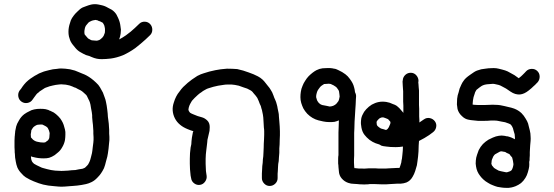

<svg xmlns="http://www.w3.org/2000/svg" viewBox="-20 -811 2669 925"><path d="M218.7 -278.2 222.1 -277.2Q229.7 -272.9 238.8 -269.1Q249.9 -261.9 260.9 -250.8Q271.9 -239.8 277.7 -228.8Q283 -220.1 286.8 -209.1Q290.6 -198.1 293 -187.1Q295.9 -176 295 -162.1Q295 -151.1 293 -136.2Q289.7 -118.9 281.1 -104.1Q271.9 -86.8 260 -77.2Q251.8 -70 243.6 -63.8Q230.7 -55.2 216.8 -50.8Q205.8 -48 190.9 -48Q177.9 -48 165.9 -49.4Q154 -50.8 141 -54.2Q134.8 -55.2 129 -58Q129 -51.8 130 -46Q130.9 -40.8 133.8 -34.1Q135.7 -30.2 139.1 -26.9Q142.9 -23 143.9 -22.1Q148.7 -19.2 156.8 -14.9Q165.9 -10.1 175.1 -6.2Q180.8 -2.9 189 -1Q198.1 1.9 206.7 3.8Q214.9 6.2 225.9 8.2Q236.9 10.1 246 11Q257.1 12 266.7 12Q274.8 12.9 287.8 12Q303.1 11 307 11Q315.1 10.1 325.7 9.1Q335.7 9.1 342.9 8.2Q350.1 7.2 359.7 4.8Q369.8 3.8 377.9 1.9Q381.8 1 387.1 -1.9Q389.9 -2.9 394.7 -8.2Q401 -13.9 404.8 -19.2Q406.7 -23 411 -31.2Q414.9 -39.8 417.7 -51.8Q421.1 -67.1 423 -72.9Q424 -79.1 424.9 -84.9Q425.9 -91.1 426.9 -102.2Q428.8 -115.1 429.7 -124.2Q429.7 -131.9 430.7 -137.2Q430.7 -143.9 430.7 -150.1Q429.7 -157.8 429.7 -166.9Q429.7 -174.1 429.7 -180.8Q429.7 -188 428.8 -193.8Q427.8 -201 427.8 -209.1Q426.9 -214.9 425.9 -224.9Q424.9 -236.9 424 -246Q424 -250.8 424 -256.1Q423 -262.8 422.1 -271Q421.1 -279.1 418.7 -289.2Q416.8 -298.8 415.8 -307Q414.9 -310.8 412.9 -318Q410.1 -326.1 406.7 -331.9Q402.9 -340 400 -345.8Q399 -349.2 394.7 -354Q389.9 -359.2 382.7 -365Q375.1 -372.2 367.9 -376Q360.7 -379.9 355.9 -381.8Q351.1 -385.1 344.8 -388Q336.7 -389.9 330 -393.8Q323.7 -396.2 316.1 -399Q309.8 -401 303.1 -401.9Q295 -403.8 287.8 -403.8Q280.1 -404.8 275.1 -404.8Q270 -404.8 262.8 -403.8Q254.7 -402.9 248 -401.9Q241.7 -401 234.1 -399Q227.8 -397.1 218.7 -395.2Q213.9 -393.8 206.7 -390.9Q200 -389 194.7 -386.1Q187.1 -380.8 177.9 -375.1Q170.7 -371.2 165 -365Q158.8 -361.2 154.9 -355.9Q150.1 -350.1 143.9 -341L136.7 -330.9Q128.1 -318 112.5 -315.1Q96.9 -312.2 83.9 -321.1Q71 -330 68.3 -345.6Q65.7 -361.2 73.9 -374.1L82 -384.2Q89.7 -396.2 96.9 -404.8Q105 -414.9 116.1 -424Q125.7 -432.1 136.7 -438.8Q146.8 -446 156.8 -450.8Q167.9 -458 179.9 -461.9Q191.8 -467.1 201 -469.1Q206.7 -470 215.8 -472.9Q225.9 -474.8 235 -477.2Q243.6 -478.2 253.7 -479.1Q264.7 -481.1 273.9 -481.1Q283 -481.1 294 -480.1Q305 -479.1 317 -477.2Q329 -474.8 341 -471Q351.1 -467.1 358.8 -463.8Q365.9 -460.9 372.7 -458Q379.9 -455.2 388 -451.8Q396.6 -448 407.7 -441Q418.7 -434.1 430.7 -424Q443.6 -412.9 453.7 -401.9Q462.8 -389.9 468.1 -378.9Q471.9 -373.1 475.8 -365Q480.1 -354.9 483.9 -342.9Q488.7 -330.9 490.6 -319.9Q492.1 -312.2 494 -302.2Q495.9 -291.1 496.9 -281.1Q497.8 -271.9 498.8 -263.8Q499.8 -256.1 499.8 -248Q500.7 -243.2 501.7 -234.1Q503.1 -223 504.1 -214.9Q504.1 -207.2 505 -200Q505 -192.8 506 -186.1Q506 -177 506 -166.9Q506 -159.2 507 -152Q507 -143.9 507 -136.2Q506 -127.1 505 -116.1Q504.1 -107 502.9 -94Q501.7 -81.1 499.8 -71.9Q498.8 -63.8 496.9 -56.1Q495 -48.9 490.6 -33.1Q486.8 -15.8 481.1 -1Q473.9 13.9 466.7 24Q460 34.1 448.9 45.1Q436 59 421.1 66.2Q407.7 72.9 394.7 75.8Q384.7 78.2 372.7 80.1Q360.7 82 352 83Q342 83.9 330 84.9Q320.9 84.9 316.1 85.9Q308.9 86.8 292.1 87.8Q273.9 89.2 261.9 87.8Q251.8 86.8 240.8 85.9Q226.9 84.9 212.9 83Q199 80.1 188 78.2Q177.9 74.8 166.9 71.9Q154.9 68.1 142.9 62.8Q133.8 59 123.7 54.2Q111.8 48 104.1 43.2Q93 36 83 24Q71 12 63.8 -3.8Q58 -19.2 56.1 -32.1Q53.7 -42.2 52.8 -51.8Q51.8 -60.9 51.8 -69.1Q50.8 -71.9 50.8 -77.5Q50.8 -83 50.8 -83.9Q49.9 -93 49.9 -101.2Q49.9 -107.9 49.9 -118Q49.9 -127.1 49.9 -133.8Q49.9 -142.9 50.8 -153L51.8 -161.2Q51.8 -163.1 51.8 -164Q51.8 -167.9 52.8 -172.2Q52.8 -178.9 54.7 -186.1Q56.1 -193.8 58 -201.9Q60.9 -213.9 71 -230.2Q81.1 -248.9 96.9 -260.9Q109.8 -270 120.9 -274.8Q130.9 -281.1 144.8 -283.9Q157.8 -286.8 174.1 -286.8Q189.9 -286.8 200 -284.9L206.7 -283Q212.9 -282 218.7 -278.2ZM183.7 -211Q180.8 -211 174.1 -211Q166.9 -211 162.1 -210.1Q156.8 -209.1 154 -207.2Q148.7 -204.8 142.9 -200Q139.1 -197.1 136 -191.6Q132.9 -186.1 130.9 -183.2Q130 -178.9 130 -175.1Q129 -168.8 128.1 -164Q128.1 -160.2 129 -152Q129 -150.1 129 -149.2Q133.8 -142.9 139.1 -138.1Q141 -136.2 146.8 -132.9Q154 -129 159.7 -128.1Q167.9 -126.1 174.8 -125.2Q181.8 -124.2 189.9 -124.2Q194.7 -124.2 198.1 -125.2Q198.1 -125.2 199 -126.1Q204.8 -130 211 -134.8Q212.9 -136.2 214.9 -141Q217.7 -144.8 217.7 -149.2Q218.7 -155.9 218.7 -163.1Q219.7 -167.9 218.7 -172.2Q217.7 -177 215.8 -182.5Q213.9 -188 211 -192.8Q210.1 -195.2 206.7 -198.1Q203.8 -201 201.9 -201.9Q196.6 -204.8 191.8 -207.2Z M451.3 -712.2Q449.4 -713.2 449.4 -713.2L439.3 -715.1Q438.4 -715.1 435.5 -714.1Q427.3 -713.2 421.6 -710.8Q416.3 -708.9 411.5 -706Q409.6 -705 406.2 -702.2Q399.5 -695 396.2 -690.2Q392.3 -685.9 391.4 -682Q389.4 -678.2 388.5 -672.9Q387.5 -667.1 386.6 -661.9Q386.6 -658 386.6 -653.2Q386.6 -648.9 387.5 -646Q388.5 -645.1 389.4 -643.2Q394.2 -636.9 400.5 -630.2Q403.4 -626.9 404.3 -625.9Q411.5 -622.1 418.2 -618.2Q420.1 -618.2 422.5 -616.8Q427.3 -615.8 433.6 -615.8Q440.3 -614.9 446.5 -614.9Q448.4 -614.9 450.4 -615.8Q454.2 -616.8 458.5 -618.2Q461.4 -620.1 465.5 -623Q469.5 -625.9 473.4 -630.2Q477.2 -635 479.1 -637.9Q481.5 -642.2 483.5 -648.9Q485.4 -653.2 485.4 -656.1Q486.3 -660.9 485.9 -665.9Q485.4 -671 485.4 -674.8Q484.4 -679.1 483.5 -683.9Q482.5 -689.2 480.6 -692.1Q478.2 -695.9 475.3 -701.2Q470.5 -704.1 466.2 -706Q461.4 -708.9 456.1 -709.8ZM468.6 -786.1Q473.4 -785.1 476.3 -784.2L483.5 -781.8Q491.1 -778.9 499.3 -774.1Q508.4 -769.8 518.5 -764Q533.3 -754 541.5 -740Q545.3 -731.9 549.2 -724.2Q553.5 -715.1 556.4 -705Q559.2 -695 560.2 -685.9Q561.2 -678.2 562.6 -668.1Q562.6 -660 561.2 -648.9Q559.2 -635 554.4 -622.1Q554.4 -621.1 554.4 -621.1Q569.3 -628.8 586.6 -640.8Q610.6 -658 629.3 -675.8L650.4 -695.9Q661.4 -707 677.5 -706.5Q693.5 -706 703.8 -694.5Q714.1 -683 713.7 -666.9Q713.2 -650.8 702.2 -640.8L681.5 -621.1Q658.5 -600 631.2 -578.9Q601.4 -557.8 572.2 -544.8Q542.4 -532.9 514.1 -529Q489.2 -526.1 471.5 -526.1Q446.5 -525.2 421.6 -536.2L408.2 -542H407.2Q393.3 -544.8 381.3 -552Q374.6 -555.9 368.3 -559.2Q355.4 -565.9 343.4 -579.9Q335.3 -589 329.5 -597.1Q319.4 -610.1 315.6 -624Q311.3 -635 310.3 -647Q309.4 -658 310.3 -669.1Q311.3 -679.1 314.1 -690.2Q317.5 -702.2 321.3 -713.2Q326.1 -724.2 334.3 -734.8Q341.5 -744.8 352.5 -754.9Q365.5 -768.8 378.4 -775.1Q386.6 -778.9 396.2 -781.8Q407.2 -786.1 419.2 -789Q437.4 -792.8 455.2 -789L464.3 -787.1Q465.2 -787.1 468.6 -786.1Z M900.7 47 898.3 35Q896.4 20.1 895.4 4.8Q894.5 -9.1 894.5 -22.1Q894.5 -35 894.5 -46Q894.5 -59 895.4 -72.9Q896.4 -86.8 898.3 -100.2Q900.7 -108.9 901.7 -116.1Q901.7 -124.2 902.6 -130.9Q903.6 -139.1 904.6 -148.2Q905.5 -156.8 909.4 -174.1Q910.8 -176 911.8 -178.9Q900.7 -181.8 883.5 -189Q861.4 -198.1 847.5 -210.1Q831.7 -223 822.5 -241Q813.4 -259 812 -278.4Q810.6 -297.8 817.7 -318Q822.5 -333.8 828.8 -345.8Q835.5 -359.2 844.6 -369.8Q852.8 -381.8 862.4 -391.8Q872.4 -401.9 884.4 -412Q895.4 -421.1 904.6 -427.8Q915.6 -436 930.5 -445.1Q947.7 -454.2 961.6 -458Q973.6 -461.9 988.5 -466.2Q1003.4 -470 1017.7 -472.9Q1030.7 -474.8 1043.6 -477.2Q1058.5 -479.1 1073.4 -480.1Q1087.8 -480.1 1099.8 -479.6Q1111.8 -479.1 1122.8 -478.2Q1134.8 -475.8 1151.6 -471Q1167.4 -466.2 1178.4 -461.9Q1190.4 -458 1201.4 -453.2Q1212.5 -448 1222.5 -443.2Q1234.5 -436.9 1244.6 -427.8Q1252.8 -420.1 1259.5 -411Q1265.7 -403.8 1270.5 -397.1Q1278.7 -388 1284.4 -377.9Q1291.6 -367.9 1297.4 -351.1Q1301.7 -338.1 1305.5 -330.9Q1310.8 -319.9 1313.7 -307Q1316.5 -297.8 1317.5 -289.2Q1319.4 -280.1 1321.3 -271Q1323.7 -261.9 1323.7 -249.9Q1324.7 -242.2 1325.7 -226.9Q1326.6 -212 1327.6 -201.9Q1328.5 -189.9 1328.5 -178.9Q1328.5 -168.8 1328.5 -159.2Q1328.5 -149.2 1327.6 -137.2Q1327.6 -125.2 1327.1 -115.6Q1326.6 -106 1325.7 -95.9Q1325.7 -87.8 1325.7 -74.8Q1324.7 -60 1323.7 -50.8Q1323.7 -42.2 1322.8 -35Q1321.3 -26.9 1320.4 -21.1Q1320.4 -14.9 1319.4 -6.2Q1319.4 3.8 1318.5 12.9Q1317.5 21.1 1317.5 25.9Q1317.5 33.1 1317.5 39.8V47Q1317.5 62.8 1306 73.9Q1294.5 84.9 1279.1 84.9Q1263.8 84.9 1252.8 73.4Q1241.7 61.9 1241.7 47V38.8Q1241.7 32.1 1241.7 24.9Q1241.7 16.8 1242.7 7.2Q1243.6 -1 1243.6 -11Q1244.6 -20.1 1245.6 -26.9Q1245.6 -35 1246.5 -43.2Q1247.5 -49.9 1248.4 -58Q1248.4 -65.2 1249.4 -77.2Q1249.4 -91.1 1250.4 -100.2Q1250.4 -108.9 1250.8 -118.5Q1251.3 -128.1 1252 -139.6Q1252.8 -151.1 1252.8 -161.2Q1252.8 -169.8 1252.8 -178.9Q1252.8 -187.1 1251.3 -196.2Q1251.3 -206.2 1249.9 -220.6Q1248.4 -235 1248.4 -245.1Q1247.5 -253.2 1246.5 -259Q1245.6 -265.2 1243.6 -272.9Q1242.7 -280.1 1239.3 -289.2Q1238.4 -295 1236.5 -300.2Q1231.7 -308.9 1226.4 -324.2Q1222.5 -333.8 1219.7 -339.1Q1216.8 -343.9 1212.5 -349.2Q1206.7 -355.9 1200.5 -363.1Q1197.6 -367.9 1192.3 -372.2Q1190.4 -374.1 1186.6 -376Q1179.4 -379.9 1170.7 -384.2Q1162.6 -387.1 1153.5 -389.9Q1144.4 -393.8 1130.5 -398.1Q1118.5 -401 1111.8 -401.9Q1103.6 -402.9 1095.4 -403.8Q1086.3 -403.8 1076.7 -403.8Q1065.7 -403.8 1055.6 -401.9Q1042.7 -400 1030.7 -398.1Q1020.6 -396.2 1007.7 -392.8Q995.7 -389.9 985.6 -386.1Q977.5 -384.2 967.4 -377.9Q956.4 -372.2 950.6 -366.9Q942.4 -362.1 933.3 -354Q924.7 -346.8 917.5 -339.1Q910.8 -331.9 904.6 -325.2Q899.8 -318 896.4 -310.8Q892.6 -304.1 889.7 -294Q887.8 -287.8 887.8 -283.9Q887.8 -280.1 890.2 -275.5Q892.6 -271 895.4 -268.1Q901.7 -263.8 911.8 -260Q926.6 -254.2 932.4 -251.8Q941.5 -248.9 952.5 -246Q966.4 -242.2 978.4 -230.7Q990.4 -219.2 990.4 -199Q990.4 -189.9 989.4 -180.8Q987.5 -173.1 983.7 -155.9Q980.3 -142 979.4 -137.2Q978.4 -130.9 978.4 -125.2Q977.5 -117 976.5 -108.9Q975.5 -100.2 973.6 -84.9Q972.7 -77.2 971.7 -67.1Q970.7 -56.1 970.7 -46Q970.7 -35 970.7 -22.1Q970.7 -11 971.7 1.9Q971.7 12.9 973.6 23L975.5 36Q977.5 50.8 968.1 64Q958.8 77.2 943.6 79.6Q928.5 82 915.6 72.4Q902.6 62.8 900.7 47Z M1849.4 -236.9 1840.3 -240.8Q1835.5 -243.2 1828.3 -245.1Q1822.5 -246 1818.5 -245.1Q1814.4 -244.1 1810.6 -242.2Q1805.3 -238.8 1801.4 -234.1Q1796.2 -228.8 1795.2 -225.9Q1794.2 -224.9 1794.2 -222.1Q1794.2 -218.2 1795.2 -211Q1796.2 -208.2 1797.1 -206.2Q1799.5 -202.9 1806 -197.8Q1812.5 -192.8 1815.3 -191.8Q1823.5 -189 1829.3 -188Q1833.6 -186.1 1838.4 -185.1Q1839.3 -185.1 1840.3 -185.1Q1841.2 -185.1 1844.1 -187.1Q1845.6 -188 1847.5 -189.9Q1851.3 -195.2 1853.2 -198.1Q1856.1 -206.2 1859.5 -212.9Q1860.4 -215.8 1861.4 -219.2Q1861.4 -221.1 1860.4 -223Q1860.4 -224 1860.4 -224.9Q1855.2 -231.2 1850.4 -236Q1850.4 -236 1849.4 -236.9ZM1882.5 -306Q1891.1 -302.2 1897.4 -295.9L1904.6 -289.2Q1913.2 -280.1 1920.4 -271Q1922.3 -269.1 1923.3 -267.1Q1923.3 -267.1 1923.3 -268.1Q1923.3 -279.1 1923.3 -285.9Q1923.3 -292.1 1923.3 -302.2Q1922.3 -314.1 1922.3 -321.8V-339.1Q1922.3 -348.2 1922.3 -356.8Q1922.3 -364 1922.3 -371.2Q1921.3 -378.9 1921.3 -384.9Q1921.3 -390.9 1920.4 -398.1Q1919.4 -408.2 1919.4 -418.2L1920.4 -424Q1921.3 -439.8 1932.9 -450.4Q1944.4 -460.9 1960 -460.4Q1975.5 -460 1985.9 -448Q1996.2 -436 1996.2 -421.1L1995.2 -413.9Q1995.2 -410.1 1996.2 -404.8Q1996.2 -398.1 1997.1 -390.9Q1997.1 -385.1 1998.6 -375.1Q1998.6 -365 1998.6 -355.9Q1998.6 -346.8 1998.6 -339.1V-321.8Q1998.6 -315.1 1998.6 -305Q1999.5 -294 1999.5 -286.8Q1999.5 -280.1 1999.5 -267.1Q1999.5 -257.1 1999.5 -249.9Q1999.5 -242.2 2000.5 -233.1Q2000.5 -225.9 2000.5 -220.1Q2001.4 -222.1 2003.4 -223L2022.5 -236Q2035.5 -245.1 2050.8 -242Q2066.2 -238.8 2075.3 -226.4Q2084.4 -213.9 2081.3 -198.6Q2078.2 -183.2 2066.2 -174.1L2047.5 -160.2Q2026.4 -145.8 1998.6 -131.9Q1998.6 -122.8 1997.1 -109.8Q1996.2 -92.1 1996.2 -81.1Q1995.2 -68.1 1994.2 -57.1Q1993.3 -46 1991.4 -35Q1989.4 -24.9 1988.5 -14.9Q1985.1 -1.9 1980.3 12.9Q1975.5 27.8 1968.3 39.8Q1957.3 60 1938.1 68.1Q1925.2 72.9 1910.3 73.9Q1901.2 73.9 1892.6 73.9Q1885.4 73.9 1878.2 74.8Q1870.5 74.8 1859.5 75.8Q1846.5 77.2 1838.4 77.2H1822.5Q1814.4 77.2 1802.9 76.5Q1791.4 75.8 1785.1 75.8Q1779.4 75.8 1773.1 75.8Q1767.4 75.8 1761.2 75.8Q1756.4 77.2 1745.3 77.2Q1735.3 78.2 1722.3 77.2Q1710.3 77.2 1702.2 75.8Q1696.4 75.8 1686.3 74.8Q1670.5 74.8 1657.6 70Q1639.3 63.8 1626.4 48.9Q1613.4 34.1 1612.5 12.9Q1611.5 3.8 1610.6 -6.2Q1610.6 -14.9 1609.1 -23Q1609.1 -33.1 1609.1 -46Q1609.1 -56.1 1610.6 -63.8Q1610.6 -71 1610.6 -81.1Q1610.6 -92.1 1610.6 -97.8V-114.1Q1610.6 -121.8 1610.6 -130.5Q1610.6 -139.1 1610.6 -150.1Q1610.6 -161.2 1610.6 -172.7Q1610.6 -184.2 1611.5 -197.1Q1612.5 -208.2 1612.5 -226.9Q1612.5 -228.8 1612.5 -231.2Q1603.4 -226.9 1591.4 -224Q1577.5 -222.1 1563.5 -223Q1551.6 -223 1537.2 -225.9Q1524.2 -228.8 1514.1 -231.2Q1499.3 -235 1485.4 -243.2Q1472.4 -250.8 1460.4 -262.8Q1448.4 -275.8 1441.2 -289.2Q1435.5 -301.2 1431.2 -315.1Q1427.3 -329 1427.3 -342.9Q1427.3 -355.9 1429.3 -368.8Q1431.2 -383.2 1437.4 -397.1Q1442.2 -410.1 1450.4 -422.1Q1457.6 -434.1 1467.1 -444.1Q1476.3 -453.2 1485.9 -460.7Q1495.4 -468.1 1504.6 -472.9Q1518.5 -480.1 1534.3 -482Q1544.4 -483 1555.4 -483Q1568.3 -483.9 1580.3 -482L1589.4 -480.1Q1593.3 -480.1 1598.6 -478.2Q1601.4 -477.2 1604.3 -475.8L1610.6 -472.9Q1619.2 -469.1 1628.3 -463.8Q1636.5 -459 1644.1 -453.2Q1656.1 -444.1 1665.2 -431.2Q1673.4 -420.1 1678.2 -411Q1683.5 -401 1686.3 -389Q1689.2 -378.9 1690.2 -367.9Q1691.1 -365.9 1691.1 -365Q1696.4 -354.9 1695.4 -344.8L1694.5 -331.9Q1693.5 -319.9 1693.5 -307.9Q1692.6 -295.9 1691.8 -282.5Q1691.1 -269.1 1690.2 -256.1Q1689.2 -243.2 1688.2 -224.9Q1687.3 -203.8 1687.3 -191.8Q1686.3 -180.8 1686.3 -170.5Q1686.3 -160.2 1686.3 -151.1Q1686.3 -140 1686.3 -131.9Q1686.3 -124.2 1686.3 -114.1V-97.8Q1686.3 -89.2 1686.3 -80.1Q1686.3 -70 1686.3 -61.9Q1685.4 -54.2 1685.4 -44.1Q1685.4 -34.1 1685.4 -26.9Q1686.3 -15.8 1686.3 -10.1Q1686.3 -4.8 1687.3 -1Q1688.2 -1 1690.2 -1Q1701.2 0 1709.4 1Q1714.1 1 1725.2 1Q1734.3 1.9 1741.5 1Q1749.2 1 1756.4 0Q1765.5 0 1773.1 0Q1781.3 0 1788.5 0Q1794.2 0 1805.3 1Q1815.3 1 1822.5 1H1838.4Q1843.2 1 1853.2 0Q1865.2 -1 1874.3 -1Q1883.5 -1.9 1892.6 -1.9Q1898.3 -1.9 1904.6 -1.9Q1906.5 -7.2 1908.4 -12Q1911.3 -21.1 1913.2 -27.8Q1914.1 -37.9 1916.5 -47Q1917.5 -56.1 1918.5 -65Q1919.4 -73.9 1920.4 -84.9Q1920.4 -93 1921.3 -105Q1904.6 -102.2 1886.3 -102.2Q1858.5 -102.2 1841.2 -105L1826.4 -107Q1817.3 -107.9 1809.1 -114.1Q1808.2 -114.1 1807.2 -115.1Q1800.5 -117 1789.4 -120.9Q1775.5 -126.1 1760.2 -137.2Q1745.3 -149.2 1736.2 -161.2Q1725.2 -175.1 1721.3 -196.2Q1717.5 -213.9 1719.4 -231.2Q1720.4 -247 1727.6 -260Q1732.4 -271.9 1744.4 -284.9Q1756.4 -297.8 1771.2 -307Q1787.5 -316.1 1804.3 -319.4Q1821.1 -322.8 1841.2 -319.9Q1858.5 -317 1872.4 -309.8ZM1574.1 -406.2 1568.3 -407.2Q1563.5 -408.2 1557.3 -407.2Q1550.1 -407.2 1542.4 -406.2Q1541.5 -406.2 1541.5 -406.2Q1536.2 -402.9 1531.2 -399.5Q1526.1 -396.2 1522.3 -391.8Q1518.5 -387.1 1514.1 -380.8Q1509.4 -374.1 1507.4 -367.9Q1505.5 -363.1 1504.6 -357.8Q1503.1 -351.1 1503.1 -344.8Q1503.1 -340 1505.5 -334.8Q1506.5 -329 1509.4 -324.2Q1511.3 -320.9 1515.1 -316.1Q1520.4 -310.8 1525.2 -307.9Q1528.5 -306 1532.4 -305Q1540.5 -303.1 1552.5 -301.2Q1562.1 -298.8 1568.3 -297.8Q1572.2 -297.8 1576.5 -298.8Q1581.3 -300.2 1585.1 -301.2Q1588.5 -303.1 1594.2 -306Q1598.6 -308.9 1601.4 -312.2Q1605.3 -317 1610.6 -324.2Q1612.5 -328.1 1613.4 -331.9Q1615.3 -340 1616.3 -345.8Q1616.3 -351.1 1615.3 -355.9Q1614.4 -364 1613.4 -369.8Q1612.5 -374.1 1610.6 -377Q1608.2 -380.8 1604.3 -386.1Q1601.4 -389.9 1599.5 -391.8Q1593.3 -396.2 1588.5 -399Q1584.2 -401.9 1580.3 -402.9Z M2184.2 -285.9Q2182.3 -297.8 2181.3 -307.9Q2181.3 -318 2182.3 -334.8Q2184.2 -353 2189.4 -365.9Q2192.3 -376 2194.2 -384.2Q2198.1 -393.8 2202.4 -402.9Q2207.2 -413.9 2214.4 -423Q2222.1 -435 2245.1 -450.8Q2267.1 -467.1 2278.2 -471Q2288.2 -474.8 2298.3 -477.2Q2308.4 -479.1 2318.5 -480.1Q2325.2 -481.1 2333.3 -482Q2344.4 -483 2357.3 -483Q2371.2 -483 2382.3 -480.1Q2389.4 -478.2 2399.5 -475.8Q2415.3 -471.9 2425.4 -467.1Q2431.2 -463.8 2438.4 -460Q2445.1 -456.1 2458.5 -448.9Q2468.1 -442.2 2479.1 -434.1Q2492.1 -444.1 2497.4 -449.9Q2503.1 -455.2 2508.4 -460.9L2514.1 -467.1Q2524.2 -478.2 2540.3 -479.1Q2556.4 -480.1 2567.9 -469.5Q2579.4 -459 2579.9 -442.9Q2580.3 -426.9 2570.3 -414.9L2564.5 -409.1Q2558.3 -401.9 2550.1 -395.2Q2542.4 -387.1 2527.1 -375.1Q2505.5 -357.8 2485.4 -355.9Q2462.4 -354 2439.3 -369.8Q2428.3 -377 2418.2 -384.2Q2407.2 -389.9 2402.6 -392.6Q2398.1 -395.2 2390.4 -399Q2387.5 -400 2382.3 -401.9Q2371.2 -403.8 2363.1 -406.2Q2360.2 -407.2 2355.4 -407.2Q2348.2 -407.2 2342.4 -406.2Q2333.3 -404.8 2325.2 -404.8Q2320.4 -403.8 2315.1 -402.9Q2311.3 -401.9 2306.5 -400Q2301.2 -398.1 2289.2 -389Q2279.1 -381.8 2275.3 -377.9Q2273.4 -375.1 2271.5 -371.2Q2268.1 -365.9 2267.1 -360.2Q2264.3 -354 2261.4 -342.9Q2259.5 -336.2 2258.5 -327.1Q2257.1 -316.1 2257.1 -310.8Q2257.1 -308.9 2257.1 -307Q2262.4 -307 2266.2 -306Q2275.3 -305 2285.4 -305Q2294.5 -305 2311.3 -305Q2328.1 -305 2340.5 -306Q2353.5 -307 2365.5 -306Q2379.4 -306 2390.4 -304.1Q2400.5 -302.2 2410.3 -300Q2420.1 -297.8 2431.2 -295Q2442.2 -293 2457.1 -287.8Q2477.2 -280.1 2492.1 -266.2Q2504.1 -254.2 2512.2 -239.8Q2520.4 -226.9 2524.2 -215.8Q2526.1 -208.2 2528.1 -200Q2530.5 -192.8 2532.4 -183.2Q2536.2 -167.9 2536.2 -154Q2537.2 -142.9 2536.2 -131.9Q2535.3 -120.9 2534.3 -110.8Q2533.3 -102.2 2533.3 -94Q2532.4 -85.9 2532.4 -78.2Q2532.4 -69.1 2532.4 -62.1Q2532.4 -55.2 2531.4 -48V-42.2Q2531.4 -36 2529.5 -31.2Q2530.5 -20.1 2529.5 -9.1Q2528.1 1.9 2523.3 18.2Q2518.5 35 2511.3 46Q2502.2 60.9 2490.2 71Q2478.2 80.1 2464.3 85.9Q2453.2 90.2 2444.1 92.1Q2431.2 95 2417.3 94Q2405.3 94 2394.2 92.1Q2385.1 91.1 2376.5 89.2Q2364.5 85.9 2353.5 81.1Q2342.4 77.2 2331.4 70Q2318.5 62.8 2309.4 54.2Q2300.2 46 2293.5 36.9Q2285.4 26.9 2280.3 15.3Q2275.3 3.8 2273.4 -9.1Q2270.5 -22.1 2272.4 -37.9Q2273.4 -51.8 2278.2 -65.2Q2281.5 -75.8 2286.3 -87.8Q2294.5 -104.1 2306.5 -117Q2318.5 -129 2333.3 -138.1Q2344.4 -142.9 2354.4 -148.2Q2369.3 -154.9 2383.2 -156.8Q2397.1 -159.2 2409.1 -156.8L2415.3 -155.9Q2416.3 -154.9 2417.3 -154.9Q2422.1 -154.9 2426.4 -154L2433.1 -152Q2443.2 -149.2 2453.2 -143.9Q2457.1 -142 2460.4 -140Q2461.4 -146.8 2460.4 -153Q2460.4 -157.8 2459.5 -164Q2456.1 -174.1 2454.2 -181.8Q2453.2 -187.1 2451.3 -192.8Q2450.4 -196.2 2447.2 -201.7Q2444.1 -207.2 2439.3 -212Q2436.5 -213.9 2431.2 -215.8Q2421.1 -220.1 2413.4 -222.1Q2404.3 -224 2395.2 -225.4Q2386.1 -226.9 2378.4 -228.8Q2371.2 -230.2 2363.1 -230.2Q2353.5 -230.2 2343.4 -230.2Q2331.4 -228.8 2313.2 -228.8Q2294.5 -228.8 2282.5 -228.8Q2270.5 -230.2 2259.5 -231.2Q2247.5 -232.1 2238.4 -234.1Q2220.1 -236.9 2205.3 -251.8Q2189.4 -266.2 2184.2 -285.9ZM2406.2 -80.1Q2404.3 -81.1 2401.4 -81.1L2395.2 -82Q2394.2 -82 2393.3 -82Q2391.4 -82 2387.5 -80.1Q2379.4 -75.8 2369.3 -70Q2364.5 -68.1 2361.2 -63.8Q2358.3 -60.9 2356.4 -57.1Q2352.5 -48 2350.1 -42.2Q2348.2 -36.9 2348.2 -30.2Q2347.2 -24.9 2347.2 -22.1Q2348.2 -19.2 2349.6 -15.6Q2351.1 -12 2353.5 -10.1Q2356.4 -6.2 2360.2 -1.9Q2364.5 1 2369.3 3.8Q2376.5 8.2 2382.3 11Q2388.5 12.9 2393.3 13.9Q2400.5 15.8 2407.2 16.8Q2413.4 18.2 2419.2 19.2Q2423.5 19.2 2425.4 18.2Q2430.2 16.8 2437.4 13.9Q2440.3 12.9 2442.2 11Q2444.1 10.1 2445.1 8.2Q2448.4 2.9 2450.4 -3.8Q2453.2 -12.9 2453.2 -16.8Q2454.2 -20.1 2453.2 -23Q2452.3 -30.2 2451.3 -36Q2450.4 -42.2 2448.4 -48Q2448.4 -50.8 2446.5 -53.2Q2443.2 -58 2437.4 -63.8Q2435.5 -68.1 2433.1 -69.1Q2426.4 -71.9 2420.1 -74.8Q2416.3 -78.2 2412.5 -79.1Z"/></svg>

Font: Namteng
Style: Regular
Weight: 400
Designer: Khon Soe Zaw Thu
Foundry: MPUA
Version: Version 1.03 June 17, 2016